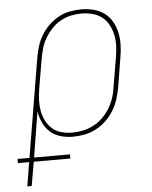

<svg xmlns="http://www.w3.org/2000/svg" viewBox="-103 -582 656 831"><g transform="rotate(-5 225.0 -166.5)"><path d="M-18 205 -1 101H-50V83H2L73 -343Q77 -368 84.5 -393Q92 -418 105.5 -441Q119 -464 138.5 -483Q158 -502 181 -515Q204 -528 230 -533Q256 -538 281 -538Q308 -538 334 -531.5Q360 -525 380.5 -510Q401 -495 414 -472.5Q427 -450 432.5 -424.5Q438 -399 437.5 -371.5Q437 -344 432 -317L411 -187Q406 -161 398 -136Q390 -111 376 -88Q362 -65 342 -46Q322 -27 298 -14.5Q274 -2 248.5 3Q223 8 197 8Q170 8 144 0.5Q118 -7 99 -24Q80 -41 69 -65Q58 -89 54 -115L22 83H178V101H19L1 205ZM197 -10Q220 -10 243.5 -15Q267 -20 289 -31.5Q311 -43 329 -60.5Q347 -78 360 -99.5Q373 -121 380.5 -143.5Q388 -166 391 -190L413 -320Q417 -344 418 -368.5Q419 -393 414 -416Q409 -439 398 -459.5Q387 -480 369 -494Q351 -508 327.5 -514Q304 -520 280 -520Q257 -520 234 -515Q211 -510 189.5 -498Q168 -486 151 -468Q134 -450 121.5 -429Q109 -408 102.5 -385.5Q96 -363 92 -340L70 -211Q66 -187 65 -163Q64 -139 68 -116Q72 -93 82.5 -72.5Q93 -52 110 -37Q127 -22 149.5 -16Q172 -10 197 -10Z"/></g></svg>

Font: Iosevka Curly Thin Oblique
Style: Regular
Weight: 100
Italic angle: -9°
Monospace: yes
Designer: Belleve Invis
Foundry: Belleve Invis
Version: Version 11.1.0; ttfautohint (v1.8.3)